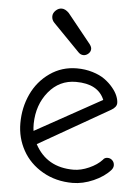

<svg xmlns="http://www.w3.org/2000/svg" viewBox="-54 -789 608 837"><g transform="rotate(5 250.5 -370.5)"><path d="M293.9 -553.2Q281.7 -553.2 272 -563L155.8 -682.1Q144 -693.8 144 -710Q144 -724.1 156 -735.6Q168 -747.1 182.1 -747.1Q197.8 -747.1 213.9 -731L316.9 -603Q325.2 -591.8 325.2 -583Q325.2 -570.8 315.4 -562Q305.7 -553.2 293.9 -553.2ZM294.9 5.9Q221.7 5.9 164.1 -27.3Q106.4 -60.5 76.2 -115Q45.9 -169.4 45.9 -233.9Q45.9 -302.2 73.2 -361.1Q100.6 -419.9 152.8 -456.5Q205.1 -493.2 271 -493.2Q307.6 -493.2 339.8 -483.4Q372.1 -473.6 393.3 -458.3Q414.6 -442.9 429.9 -424.3Q445.3 -405.8 452.1 -388.7Q459 -371.6 459 -357.9Q459 -339.8 435.1 -326.2L125 -148.9Q176.8 -51.8 293.9 -51.8Q326.2 -51.8 361.8 -67.6Q397.5 -83.5 418 -106Q424.8 -116.2 438 -116.2Q450.7 -116.2 459.2 -107.4Q467.8 -98.6 467.8 -85.9Q467.8 -75.7 460 -65.9Q433.1 -35.2 386.5 -14.6Q339.8 5.9 294.9 5.9ZM106 -205.1 397 -366.2Q369.1 -434.1 272 -434.1Q199.7 -434.1 152.6 -377Q105.5 -319.8 104 -236.8Q104 -217.3 106 -205.1Z"/></g></svg>

Font: Comic Neue
Style: Regular
Weight: 400
Designer: Craig Rozynski
Foundry: Craig Rozynski
Version: Version 2.003;hotconv 1.0.109;makeotfexe 2.5.65596